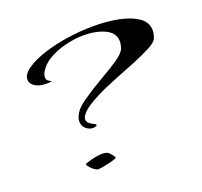

<svg xmlns="http://www.w3.org/2000/svg" viewBox="-107 -705 879 837"><g transform="rotate(-20 332.5 -287.0)"><path d="M253 -167Q236 -167 221 -180Q206 -193 206 -214Q206 -231 219.5 -252.5Q233 -274 267 -297Q315 -330 363 -357.5Q411 -385 445.5 -408.5Q480 -432 487 -453Q492 -470 492 -481Q492 -522 450.5 -541.5Q409 -561 353 -561Q315 -561 275 -552Q235 -543 202 -526.5Q169 -510 149 -486Q139 -473 135 -464Q131 -455 131 -447Q131 -434 139.5 -428.5Q148 -423 152.5 -421.5Q157 -420 146 -419Q142 -418 137.5 -418Q133 -418 128 -418Q95 -418 75.5 -431Q56 -444 56 -463Q56 -487 87 -509Q120 -532 172 -549Q224 -566 285.5 -575Q347 -584 407 -584Q470 -584 523.5 -573Q577 -562 610 -539Q643 -516 643 -478Q643 -463 635 -442Q629 -427 595.5 -409.5Q562 -392 514 -372.5Q466 -353 416 -333.5Q366 -314 327 -294Q272 -266 252.5 -246.5Q233 -227 233 -214Q233 -202 242.5 -194.5Q252 -187 262 -182.5Q272 -178 272 -174Q272 -171 262 -168Q259 -167 253 -167ZM214 10Q206 10 193 0Q180 -10 173 -20.5Q166 -31 173 -32Q200 -41 219 -44.5Q238 -48 251 -48Q273 -48 282.5 -38.5Q292 -29 301 -15Q304 -11 293 -7Q282 -3 265.5 1Q249 5 234 7.5Q219 10 214 10Z"/></g></svg>

Font: Grechen Fuemen
Style: Regular
Weight: 400
Designer: Robert E. Leuschke
Foundry: Robert E. Leuschke
Version: Version 1.010; ttfautohint (v1.8.3)